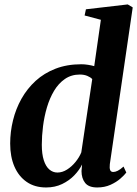

<svg xmlns="http://www.w3.org/2000/svg" viewBox="-20 -837 620 868"><path d="M476.5 -95Q474.5 -77 478 -68.2Q481.5 -59.5 492 -59.5Q501 -59.5 512.2 -65Q523.5 -70.5 538.5 -84L551 -57Q542.5 -45.5 524.2 -29.5Q506 -13.5 479.5 -1.5Q453 10.5 419.5 10.5Q381 10.5 364.8 -10.2Q348.5 -31 348.5 -63.5L351 -93.5Q339 -68.5 316 -44.5Q293 -20.5 260.8 -5Q228.5 10.5 188.5 10.5Q137 10.5 100.8 -14.5Q64.5 -39.5 45.2 -84Q26 -128.5 26 -188Q26 -241 38.8 -293Q51.5 -345 77.2 -390.8Q103 -436.5 141.2 -471.5Q179.5 -506.5 231.2 -526.5Q283 -546.5 347.5 -546.5Q362.5 -546.5 378 -544Q393.5 -541.5 406 -538L436 -747.5L362.5 -767L368.5 -795L557.5 -817L580 -803.5ZM397 -479.5Q389 -488 374.5 -494Q360 -500 341 -500Q302.5 -500 273.5 -480Q244.5 -460 224.5 -426.5Q204.5 -393 192.2 -351.5Q180 -310 174.5 -266.2Q169 -222.5 169 -182.5Q169 -140.5 178 -112.5Q187 -84.5 203 -70.8Q219 -57 239.5 -57Q262 -57 283.2 -70.5Q304.5 -84 321.5 -105Q338.5 -126 347.5 -148Z"/></svg>

Font: Merriweather 72pt
Style: Bold Italic
Weight: 700
Italic angle: -7.8°
Version: Version 2.101